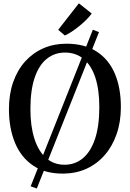

<svg xmlns="http://www.w3.org/2000/svg" viewBox="-20 -1008 762 1127"><path d="M525 -833.5 561 -819.5 196 98.5 160 85.5ZM354.5 11Q246.5 12.5 175 -35.8Q103.5 -84 68 -169.8Q32.5 -255.5 32.5 -367Q32.5 -455.5 57.5 -526.5Q82.5 -597.5 128 -647.8Q173.5 -698 235 -724.8Q296.5 -751.5 369.5 -751.5Q476 -751.5 547.2 -705.5Q618.5 -659.5 654 -576Q689.5 -492.5 689.5 -380Q689.5 -292.5 664.5 -220.8Q639.5 -149 594.5 -97.5Q549.5 -46 488.5 -18Q427.5 10 354.5 11ZM359 -41Q420.5 -41 466.5 -79.2Q512.5 -117.5 537.8 -192.8Q563 -268 563 -380Q563 -480.5 539.8 -552Q516.5 -623.5 471.2 -661.5Q426 -699.5 361.5 -699.5Q300.5 -699.5 254.8 -663Q209 -626.5 183.8 -552.8Q158.5 -479 158.5 -367.5Q158.5 -267 182 -193.8Q205.5 -120.5 250.2 -80.8Q295 -41 359 -41ZM360.5 -800 321.5 -833 443 -988.5 518.5 -928.5Q505 -910.5 485.8 -891.2Q466.5 -872 444.5 -854.2Q422.5 -836.5 401 -822.2Q379.5 -808 361.5 -800Z"/></svg>

Font: Merriweather 24pt Medium
Style: Regular
Weight: 500
Designer: Eben Sorkin
Foundry: Eben Sorkin
Version: Version 2.100